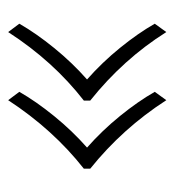

<svg xmlns="http://www.w3.org/2000/svg" viewBox="2 -504 437 482"><g transform="rotate(90 221.0 -262.5)"><path d="M39 -92Q63 -134 100 -179.5Q137 -225 179 -262Q136 -300 99.5 -345Q63 -390 39 -432L60 -461Q128 -353 232 -270V-254Q133 -177 60 -64ZM210 -92Q234 -134 271 -179.5Q308 -225 350 -262Q307 -300 270.5 -345Q234 -390 210 -432L231 -461Q302 -351 403 -270V-254Q305 -177 231 -64Z"/></g></svg>

Font: Trirong ExtraLight
Style: Regular
Weight: 275
Designer: Katatrad Team
Foundry: CadsonDemak
Version: Version 1.001